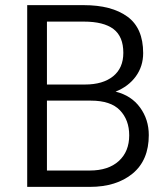

<svg xmlns="http://www.w3.org/2000/svg" viewBox="-20 -731 658 751"><path d="M331.1 0H86.4V-710.9H307.6Q416.5 -710.9 478.3 -666Q540 -621.1 540 -523.4Q540 -471.7 511.2 -432.1Q482.4 -392.6 432.1 -372.6Q493.7 -357.4 527.8 -310.5Q562 -263.7 562 -202.6Q562 -104.5 498.8 -52.2Q435.5 0 331.1 0ZM307.6 -646.5H163.6V-400.4H312.5Q382.3 -400.4 422.4 -432.6Q462.4 -464.8 462.4 -524.4Q462.4 -587.9 424.1 -617.2Q385.7 -646.5 307.6 -646.5ZM485.4 -201.7Q485.4 -261.7 449.2 -299.6Q413.1 -337.4 335.4 -337.4H163.6V-64H331.1Q403.8 -64 444.6 -101.1Q485.4 -138.2 485.4 -201.7Z"/></svg>

Font: Vazirmatn UI Light
Style: Regular
Weight: 300
Designer: Saber Rastikerdar
Foundry: Saber Rastikerdar
Version: Version 33.003